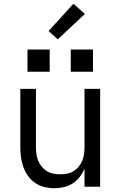

<svg xmlns="http://www.w3.org/2000/svg" viewBox="-20 -992 640 1020"><path d="M268 8Q242 8 215.5 1.5Q189 -5 167 -20Q145 -35 129 -57.5Q113 -80 104 -105Q95 -130 91.5 -156.5Q88 -183 88 -210V-520H171V-210Q171 -192 173.5 -173.5Q176 -155 183 -138Q190 -121 202 -106.5Q214 -92 229.5 -82.5Q245 -73 263.5 -69.5Q282 -66 300 -66Q318 -66 336.5 -69.5Q355 -73 370.5 -82.5Q386 -92 398 -106.5Q410 -121 417 -138Q424 -155 426.5 -173.5Q429 -192 429 -210V-520H512V0H429V-96Q419 -72 403 -51.5Q387 -31 366 -17.5Q345 -4 319.5 2Q294 8 268 8ZM356 -611V-729H474V-611ZM126 -611V-729H244V-611ZM287 -783 238 -827 370 -972 431 -918Z"/></svg>

Font: Nova
Style: Regular
Weight: 400
Monospace: yes
Designer: Belleve Invis
Foundry: Belleve Invis
Version: Version 24.1.4; ttfautohint (v1.8.4)